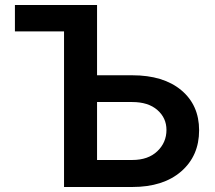

<svg xmlns="http://www.w3.org/2000/svg" viewBox="-20 -747 859 767"><path d="M39.6 -621.6V-727.1H367.7V-446.3H508.3Q632.8 -446.3 704.1 -386.7Q775.4 -327.1 775.4 -226.6Q775.4 -124.5 703.9 -62.3Q632.3 0 508.3 0H235.8V-621.6ZM367.7 -339.4V-107.9H508.3Q571.8 -107.9 608.4 -142.8Q645 -177.7 645 -228Q645 -275.9 608.6 -307.6Q572.3 -339.4 508.3 -339.4Z"/></svg>

Font: Interop SemBd
Style: Regular
Weight: 600
Designer: Rasmus Andersson, Google, Jang Haemin
Foundry: jhaemin
Version: Version 1.007